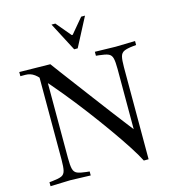

<svg xmlns="http://www.w3.org/2000/svg" viewBox="-133 -1049 1048 1163"><g transform="rotate(-15 390.5 -468.0)"><path d="M625 0Q606 -38 567.5 -97.5Q529 -157 478.5 -228Q428 -299 371.5 -373.5Q315 -448 257.5 -518Q200 -588 149 -644Q136 -659 123 -668.5Q110 -678 96 -682.5Q82 -687 65 -687H35V-713L229 -710Q243 -691 273 -650.5Q303 -610 342.5 -558Q382 -506 424.5 -449Q467 -392 507.5 -339Q548 -286 580 -244.5Q612 -203 629 -181L615 -156V-577Q615 -622 609.5 -644Q604 -666 586 -674Q568 -682 529 -686L509 -688V-713L639 -710L761 -713V-688L741 -686Q703 -682 684.5 -673.5Q666 -665 660.5 -643.5Q655 -622 655 -577V0ZM39 4V-21L59 -23Q98 -27 116 -35Q134 -43 139.5 -65.5Q145 -88 145 -133V-659L185 -658V-133Q185 -88 190.5 -65.5Q196 -43 214.5 -35Q233 -27 271 -23L291 -21V4L163 0ZM392 -760 298 -940H322L400 -847H406L484 -940H508L414 -760Z"/></g></svg>

Font: Baskervville
Style: Regular
Weight: 400
Designer: Alexis Faudot, Rémi Forte, Morgane Pierson, Rafael Ribas, Tanguy Vanlaeys, Rosalie Wagner, Thomas Huot-Marchand
Foundry: ANRT
Version: Version 1.100